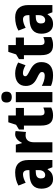

<svg xmlns="http://www.w3.org/2000/svg" viewBox="1015 -1823 818 2888"><g transform="rotate(-90 1424.0 -379.0)"><path d="M276 -560C199 -560 131 -542 77 -511L119 -402C167 -428 210 -442 246 -442C287 -442 309 -417 309 -363V-346L232 -343C101 -338 30 -280 30 -165C30 -67 77 10 171 10C245 10 284 -16 322 -73H325L352 0H461V-363C461 -493 393 -560 276 -560ZM270 -249 309 -251V-202C309 -144 277 -108 234 -108C202 -108 184 -128 184 -172C184 -220 210 -246 270 -249Z M848 -560C791 -560 745 -511 721 -460H714L692 -550H576V0H728V-277C728 -363 770 -403 831 -403C854 -403 870 -401 883 -397L897 -553C880 -558 863 -560 848 -560Z M1178 -118C1146 -118 1131 -138 1131 -179V-428H1244V-550H1131V-663H1029L991 -546L920 -503V-428H979V-173C979 -43 1029 10 1131 10C1179 10 1217 0 1251 -18V-136C1225 -125 1201 -118 1178 -118Z M1408 -768C1355 -768 1326 -745 1326 -689C1326 -635 1357 -611 1408 -611C1458 -611 1489 -635 1489 -689C1489 -744 1460 -768 1408 -768ZM1483 -550H1331V0H1483Z M1934 -165C1934 -252 1888 -297 1812 -336C1735 -376 1721 -385 1721 -409C1721 -431 1738 -443 1769 -443C1806 -443 1849 -426 1887 -404L1928 -515C1874 -544 1823 -560 1763 -560C1646 -560 1575 -502 1575 -401C1575 -319 1615 -269 1691 -233C1771 -195 1785 -180 1785 -156C1785 -128 1766 -115 1727 -115C1679 -115 1621 -134 1576 -159V-21C1626 1 1678 10 1738 10C1866 10 1934 -53 1934 -165Z M2237 -118C2205 -118 2190 -138 2190 -179V-428H2303V-550H2190V-663H2088L2050 -546L1979 -503V-428H2038V-173C2038 -43 2088 10 2190 10C2238 10 2276 0 2310 -18V-136C2284 -125 2260 -118 2237 -118Z M2607 -560C2530 -560 2462 -542 2408 -511L2450 -402C2498 -428 2541 -442 2577 -442C2618 -442 2640 -417 2640 -363V-346L2563 -343C2432 -338 2361 -280 2361 -165C2361 -67 2408 10 2502 10C2576 10 2615 -16 2653 -73H2656L2683 0H2792V-363C2792 -493 2724 -560 2607 -560ZM2601 -249 2640 -251V-202C2640 -144 2608 -108 2565 -108C2533 -108 2515 -128 2515 -172C2515 -220 2541 -246 2601 -249Z"/></g></svg>

Font: Noto Sans Khmer UI Condensed ExtraBold
Style: Regular
Weight: 800
Width: 3
Designer: Danh Hong and the Monotype Design Team
Foundry: Monotype Imaging Inc.
Version: Version 2.002